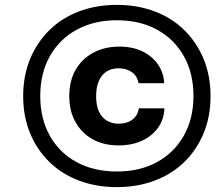

<svg xmlns="http://www.w3.org/2000/svg" viewBox="-20 -758 918 787"><path d="M466 -162Q405 -162 360 -187Q315 -212 289.5 -257.5Q264 -303 264 -364Q264 -426 289.5 -471Q315 -516 361.5 -541.5Q408 -567 470 -567Q523 -567 563.5 -547.5Q604 -528 627.5 -494Q651 -460 653 -417H548Q542 -448 519.5 -463Q497 -478 467 -478Q436 -478 415.5 -464Q395 -450 384.5 -424.5Q374 -399 374 -364Q374 -326 385.5 -301Q397 -276 418 -263.5Q439 -251 466 -251Q501 -251 523 -268Q545 -285 549 -314H654Q652 -268 627.5 -234Q603 -200 561.5 -181Q520 -162 466 -162ZM459 9Q375 9 304.5 -17.5Q234 -44 183 -93.5Q132 -143 103.5 -211.5Q75 -280 75 -364Q75 -448 103.5 -516.5Q132 -585 183 -635Q234 -685 304.5 -711.5Q375 -738 459 -738Q543 -738 613.5 -711.5Q684 -685 735 -635Q786 -585 814.5 -516.5Q843 -448 843 -364Q843 -280 814.5 -211.5Q786 -143 735 -93.5Q684 -44 613.5 -17.5Q543 9 459 9ZM459 -55Q553 -55 623.5 -93.5Q694 -132 733.5 -202Q773 -272 773 -364Q773 -458 733.5 -528Q694 -598 623.5 -636.5Q553 -675 459 -675Q366 -675 295 -636.5Q224 -598 184.5 -528Q145 -458 145 -364Q145 -272 184 -202Q223 -132 294 -93.5Q365 -55 459 -55Z"/></svg>

Font: Mona Sans ExtraLight
Style: Bold Italic
Weight: 700
Italic angle: -11.6951°
Version: Version 2.000